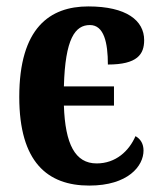

<svg xmlns="http://www.w3.org/2000/svg" viewBox="-20 -568 500 598"><path d="M258 10C379 10 427 -51 427 -99C427 -120 418 -135 402 -144C382 -98 341 -59 281 -59C214 -59 183 -119 179 -239H335V-299H179C183 -448 214 -490 260 -490C304 -490 316 -435 316 -367C408 -367 429 -399 429 -443C429 -504 374 -548 255 -548C135 -548 40 -481 40 -266C40 -63 128 10 258 10Z"/></svg>

Font: Noto Serif Condensed
Style: Bold
Weight: 700
Width: 3
Designer: Monotype Design Team
Foundry: Monotype Imaging Inc.
Version: Version 2.015